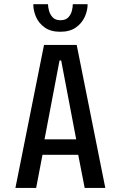

<svg xmlns="http://www.w3.org/2000/svg" viewBox="-20 -920 590 940"><path d="M495.5 0H394.5L363 -162H188L157 0H55.5L195.5 -700H355.5ZM271.5 -624 198 -238H353L279.5 -624ZM275 -764.5Q228 -764.5 198.8 -785.5Q169.5 -806.5 156.2 -837.5Q143 -868.5 143 -899.5H215Q215 -886 220 -867.5Q225 -849 238 -835Q251 -821 276 -821Q301.5 -821 314.5 -835Q327.5 -849 332 -867.5Q336.5 -886 336.5 -899.5H409Q409 -868.5 395 -837.5Q381 -806.5 351.5 -785.5Q322 -764.5 275 -764.5Z"/></svg>

Font: Trispace SemiCondensed
Style: Regular
Weight: 400
Width: 4
Designer: Tyler Finck
Foundry: Etcetera Type Company
Version: Version 1.210; ttfautohint (v1.8.3)